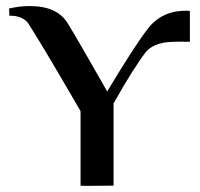

<svg xmlns="http://www.w3.org/2000/svg" viewBox="-20 -614 662 634"><path d="M355 -274H356C400 -353 436 -409 463 -444C476 -459 497 -469 526 -474C542 -476 569 -477 607 -476V-578C548 -582 501 -562 468 -519C435 -476 391 -407 334 -312C269 -426 226 -501 203 -538C180 -575 139 -594 78 -594C55 -594 32 -591 10 -586C10 -587 10 -579 11 -562C40 -563 59 -553 70 -541C73 -538 78 -529 87 -515C116 -469 169 -380 246 -247V-1C246 0 282 0 355 -1Z"/></svg>

Font: GFS Nicefore
Style: Regular
Weight: 400
Designer: George Matthiopoulos
Foundry: George Matthiopoulos
Version: Version 1.0